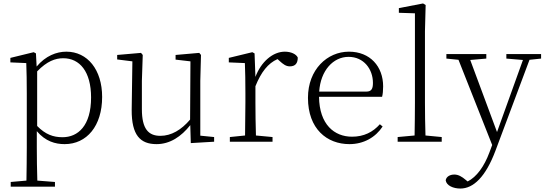

<svg xmlns="http://www.w3.org/2000/svg" viewBox="-20 -820 3151 1111"><path d="M195 -407C252 -466 300 -483 346 -483C441 -483 507 -406 507 -256C507 -92 431 -26 342 -26C288 -26 243 -42 195 -91ZM188 -511 175 -518 40 -485V-459L132 -455C134 -405 135 -347 135 -278V33C135 91 134 166 133 225L42 233V260H298V233L196 225C194 166 193 90 193 32V-61C243 -2 300 14 354 14C482 14 571 -91 571 -259C571 -417 486 -521 364 -521C307 -521 244 -497 192 -435Z M1139 -35V-352L1143 -502L1133 -514L996 -502V-475L1082 -465L1080 -128C1029 -68 971 -34 908 -34C839 -34 801 -74 801 -188V-352L806 -502L796 -514L658 -502V-476L746 -465L742 -185C741 -37 792 14 886 14C964 14 1029 -30 1081 -96L1084 8L1219 0V-27Z M1453 -511 1440 -518 1304 -485V-459L1397 -455C1399 -405 1400 -349 1400 -281V-226C1400 -172 1399 -91 1398 -36L1310 -27V0H1557V-27L1461 -36C1459 -91 1458 -173 1458 -226V-321C1491 -403 1531 -454 1586 -478L1597 -468C1619 -448 1635 -436 1657 -436C1689 -436 1703 -454 1703 -487C1694 -507 1664 -521 1628 -521C1559 -521 1491 -463 1458 -375Z M1827 -290C1835 -412 1908 -491 1997 -491C2085 -491 2138 -420 2138 -340C2138 -306 2129 -290 2100 -290ZM2191 -260C2195 -275 2197 -296 2197 -320C2197 -435 2122 -521 1999 -521C1874 -521 1762 -418 1762 -254C1762 -74 1872 14 2002 14C2084 14 2153 -25 2194 -88L2178 -101C2138 -56 2086 -29 2017 -29C1915 -29 1828 -99 1826 -260Z M2442 -36C2440 -94 2439 -169 2439 -226V-639L2443 -791L2428 -800L2288 -773V-746L2381 -743V-226C2381 -169 2380 -94 2379 -36L2281 -27V0H2536V-27Z M3111 -507H2910V-481L3006 -473L2856 -56L2701 -473L2794 -481V-507H2563V-481L2633 -474L2828 19L2812 62C2782 143 2738 204 2686 230L2675 221C2653 202 2632 190 2609 190C2585 190 2563 201 2559 223C2563 254 2603 271 2644 271C2719 271 2790 204 2847 52L3044 -474L3111 -481Z"/></svg>

Font: Noto Serif CJK KR ExtraLight
Style: Regular
Weight: 250
Designer: Ryoko NISHIZUKA 西塚涼子 (kana & ideographs); Frank Grießhammer (Latin, Greek & Cyrillic); Wenlong ZHANG 张文龙 (bopomofo); San
Foundry: Adobe Systems Incorporated
Version: Version 1.000;PS 1;hotconv 16.6.53;makeotf.lib2.5.65590